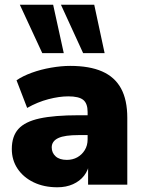

<svg xmlns="http://www.w3.org/2000/svg" viewBox="-20 -782 608 813"><path d="M223 11Q166 11 122.5 -10Q79 -31 54.5 -67.5Q30 -104 30 -151Q30 -205 58 -236Q86 -267 148 -280.5Q210 -294 313 -294H368V-210H313Q284 -210 262.5 -207Q241 -204 227 -197.5Q213 -191 206 -181Q199 -171 199 -158Q199 -135 215.5 -120Q232 -105 263 -105Q288 -105 307.5 -116Q327 -127 339 -146.5Q351 -166 351 -192V-308Q351 -344 332.5 -359Q314 -374 269 -374Q231 -374 185 -362Q139 -350 95 -325L50 -442Q76 -460 114.5 -474Q153 -488 196.5 -495.5Q240 -503 277 -503Q359 -503 412.5 -479.5Q466 -456 492.5 -407.5Q519 -359 519 -283V0H353V-93H359Q354 -61 336 -38Q318 -15 289 -2Q260 11 223 11ZM332 -557 238 -762H379L423 -557ZM159 -557 64 -762H205L250 -557Z"/></svg>

Font: Nunito Sans 12pt ExtraLight 12pt Black
Style: Regular
Weight: 900
Version: Version 3.101;gftools[0.9.27]